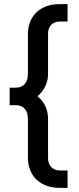

<svg xmlns="http://www.w3.org/2000/svg" viewBox="-20 -765 384 935"><path d="M271 150H309V65H271C235 65 212 39 214 1V-183C215 -229 196 -271 162 -296C197 -324 216 -366 214 -413V-597C212 -635 235 -660 271 -660H309V-745H271C176 -745 116 -688 116 -598V-406C116 -365 97 -338 56 -338H27V-253H56C97 -253 116 -226 116 -185V2C116 92 176 150 271 150Z"/></svg>

Font: Mluvka Medium
Style: Regular
Weight: 500
Designer: Modified by Jiří Krblich, Original typeface by Gumpita Rahayu
Foundry: Gumpita Rahayu & Jiří Krblich
Version: Version 2.000;Glyphs 3.1.1 (3134)